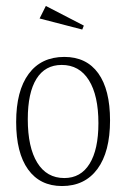

<svg xmlns="http://www.w3.org/2000/svg" viewBox="-20 -604 427 644"><path d="M188 20Q114.3 20 74.2 -35.6Q34.2 -91.3 34.2 -194.8Q34.2 -299.3 76.2 -356.2Q118.2 -413.1 195.8 -413.1Q270 -413.1 309.6 -358.2Q349.1 -303.2 349.1 -200.2Q349.1 -94.7 306.9 -37.4Q264.6 20 188 20ZM73.2 -204.1Q73.2 -109.9 105 -58.3Q136.7 -6.8 195.8 -6.8Q251 -6.8 280.5 -54.7Q310.1 -102.5 310.1 -190.9Q310.1 -283.7 278.1 -335Q246.1 -386.2 187 -386.2Q131.3 -386.2 102.3 -339.6Q73.2 -293 73.2 -204.1ZM112.8 -542 133.8 -584 261.2 -518.1 255.9 -504.9Z"/></svg>

Font: Halibut Cnd Thin
Style: Regular
Weight: 250
Width: 3
Designer: Matteo Maggi
Foundry: Collletttivo
Version: Version 3.080 | FøM Fix